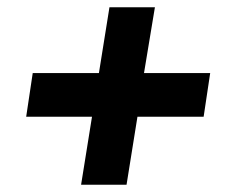

<svg xmlns="http://www.w3.org/2000/svg" viewBox="-20 -548 640 528"><path d="M203 -40 233 -227H52L70 -347H252L281 -528H406L376 -347H558L540 -227H358L328 -40Z"/></svg>

Font: Nunito Sans 6pt Black
Style: Italic
Weight: 900
Italic angle: -9°
Version: Version 3.101;gftools[0.9.27]